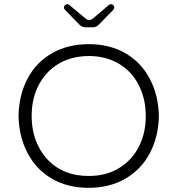

<svg xmlns="http://www.w3.org/2000/svg" viewBox="-20 -906 852 922"><path d="M647 -496Q613 -563 551 -600Q488 -637 406 -637Q321 -636 260 -599Q199 -562 165 -496Q132 -432 132 -349.5Q132 -267 165 -202Q184 -164 213 -135Q286 -61 406 -61Q491 -61 552 -99Q613 -136 647 -202Q680 -266 680 -348.5Q680 -431 647 -496ZM583 -650Q658 -606 699 -528Q741 -449 743 -349Q741 -249 699.5 -170.5Q658 -92 582 -48Q506 -4 405.5 -4Q305 -4 229 -48Q154 -92 113 -170Q71 -248 69 -349Q71 -450 112 -528Q153 -606 229 -650Q306 -694 406.5 -694Q507 -694 583 -650ZM525 -860 456 -789Q442 -775 427 -775H389Q374 -775 360 -789L291 -860Q287 -865 287 -870.5Q287 -876 292 -881Q297 -886 302.5 -886Q308 -886 312 -883Q391 -816 392 -816Q402 -809 408 -809Q413 -809 425 -816Q425 -816 504 -883Q508 -886 513.5 -886Q519 -886 524 -881Q529 -876 529 -871.5Q529 -867 525 -860Z"/></svg>

Font: Kurewa Gothic CJK TC Regular
Style: Regular
Weight: 400
Designer: Max Yao
Foundry: Max-Everyday
Version: Version 1.071; ttfautohint (v1.8.3)